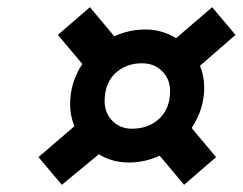

<svg xmlns="http://www.w3.org/2000/svg" viewBox="-20 -623 675 534"><path d="M513 -267 581 -186 492 -109 424 -190Q383 -171 338 -171Q292 -171 255 -194L152 -109L87 -186L187 -272Q175 -301 175 -333Q175 -394 209 -445L141 -526L230 -603L298 -522Q339 -541 384 -541Q430 -541 470 -517L570 -603L635 -526L536 -440Q548 -412 548 -379Q548 -320 513 -267ZM347 -265Q393 -265 423 -293Q453 -321 453 -370Q453 -403 431 -425Q409 -447 375 -447Q330 -447 300.5 -419Q271 -391 271 -342Q271 -309 292.5 -287Q314 -265 347 -265Z"/></svg>

Font: Exo Black
Style: Italic
Weight: 900
Italic angle: -9°
Designer: Natanael Gama
Foundry: Natanael Gama
Version: Version 1.500; ttfautohint (v1.6)